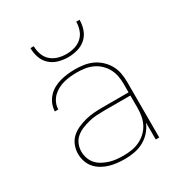

<svg xmlns="http://www.w3.org/2000/svg" viewBox="-174 -867 948 1002"><g transform="rotate(-30 300.0 -366.0)"><path d="M292 8Q269 8 245.5 5.5Q222 3 199.5 -3.5Q177 -10 156.5 -22Q136 -34 121 -51.5Q106 -69 98.5 -91.5Q91 -114 91 -138Q91 -163 100.5 -187.5Q110 -212 128.5 -229Q147 -246 170.5 -256.5Q194 -267 219 -273.5Q244 -280 269.5 -282Q295 -284 320 -284H480V-336Q480 -360 475.5 -383.5Q471 -407 459.5 -428Q448 -449 430.5 -465.5Q413 -482 391 -492Q369 -502 345.5 -505.5Q322 -509 298 -509Q278 -509 258 -507Q238 -505 218.5 -500Q199 -495 181 -485.5Q163 -476 149 -462Q135 -448 126.5 -429Q118 -410 118 -390H97Q98 -413 106.5 -434Q115 -455 130.5 -472Q146 -489 166 -500Q186 -511 208 -517Q230 -523 252.5 -525.5Q275 -528 298 -528Q324 -528 350.5 -524Q377 -520 401 -509Q425 -498 445 -479.5Q465 -461 478 -438Q491 -415 496 -388.5Q501 -362 501 -336V0H480V-102Q469 -75 449.5 -53Q430 -31 404.5 -17Q379 -3 350 2.5Q321 8 292 8ZM295 -11Q319 -11 343.5 -15Q368 -19 390 -29.5Q412 -40 430 -56.5Q448 -73 459.5 -94.5Q471 -116 475.5 -140.5Q480 -165 480 -189V-265H320Q297 -265 274.5 -263.5Q252 -262 230 -256.5Q208 -251 186.5 -242.5Q165 -234 147.5 -219.5Q130 -205 121 -183.5Q112 -162 112 -139Q112 -118 119 -98Q126 -78 140 -62.5Q154 -47 173 -37Q192 -27 212 -21Q232 -15 253 -13Q274 -11 295 -11ZM300 -600Q271 -600 242.5 -608Q214 -616 192.5 -635.5Q171 -655 161.5 -683Q152 -711 152 -740H172Q172 -715 180.5 -690.5Q189 -666 207.5 -649.5Q226 -633 250.5 -626Q275 -619 300 -619Q325 -619 349.5 -626Q374 -633 392.5 -649.5Q411 -666 419.5 -690.5Q428 -715 428 -740H448Q448 -711 438.5 -683Q429 -655 407.5 -635.5Q386 -616 357.5 -608Q329 -600 300 -600Z"/></g></svg>

Font: Iosevka Aile Thin
Style: Regular
Weight: 100
Designer: Belleve Invis
Foundry: Belleve Invis
Version: Version 31.1.0; ttfautohint (v1.8.4)